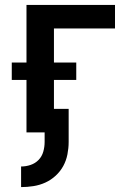

<svg xmlns="http://www.w3.org/2000/svg" viewBox="-20 -540 540 783"><path d="M66 223V139Q86 139 105 132.5Q124 126 137.5 112Q151 98 156.5 78.5Q162 59 162 39V0H88V-214H28V-285H88V-520H449V-424H200V-285H291V-214H200V-96H260V39Q260 64 255 89.5Q250 115 238 137Q226 159 207 176.5Q188 194 165 204.5Q142 215 116.5 219Q91 223 66 223Z"/></svg>

Font: Iosevka Term
Style: Bold
Weight: 700
Monospace: yes
Designer: Belleve Invis
Foundry: Belleve Invis
Version: Version 30.0.1